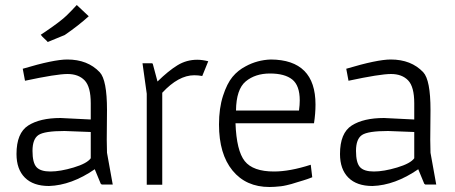

<svg xmlns="http://www.w3.org/2000/svg" viewBox="-20 -739 1820 768"><path d="M408 -299 407 -180Q407 -152 408 -128L430 -6L431 -1H387L383 -4L359 -62Q266 2 176 5Q113 5 79.5 -28.5Q46 -62 46 -123Q46 -207 93 -237Q140 -267 222 -267Q232 -267 343 -261V-326Q343 -392 318.5 -417.5Q294 -443 250 -443Q206 -443 80 -416L71 -464Q195 -501 249 -501Q331 -501 379 -450Q408 -419 408 -299ZM343 -211 238 -215Q158 -215 134 -199Q110 -183 110 -135.5Q110 -88 126 -70.5Q142 -53 181.5 -53Q221 -53 274.5 -69Q328 -85 343 -106ZM287 -719 335 -674Q293 -636 239 -599L171 -571Q166 -577 157 -585Q148 -593 143 -600L164 -614Q224 -655 246.5 -677Q269 -699 287 -719Z M769 -500Q789 -500 813 -494L789 -435Q773 -438 757 -438Q694 -438 629 -368V0H567V-364L550 -486H588L591 -484L610 -413Q654 -456 690 -478Q726 -500 769 -500Z M1242 -321Q1242 -285 1236 -246H922Q926 -136 959 -94.5Q992 -53 1076 -53Q1139 -53 1223 -80L1229 -30Q1206 -21 1193.5 -17.5Q1181 -14 1167 -9.5Q1153 -5 1146 -3Q1139 -1 1126 2Q1113 5 1104 6Q1077 9 1058 9Q964 9 910 -57Q856 -123 856 -241Q856 -306 872 -355.5Q888 -405 910 -431.5Q932 -458 963 -474Q1009 -499 1063 -501Q1242 -500 1242 -321ZM1179 -337Q1179 -397 1149 -421Q1119 -445 1060 -445Q1001 -445 963 -413.5Q925 -382 924 -297H1176Q1179 -320 1179 -337Z M1702 -299 1701 -180Q1701 -152 1702 -128L1724 -6L1725 -1H1681L1677 -4L1653 -62Q1560 2 1470 5Q1407 5 1373.5 -28.5Q1340 -62 1340 -123Q1340 -207 1387 -237Q1434 -267 1516 -267Q1526 -267 1637 -261V-326Q1637 -392 1612.5 -417.5Q1588 -443 1544 -443Q1500 -443 1374 -416L1365 -464Q1489 -501 1543 -501Q1625 -501 1673 -450Q1702 -419 1702 -299ZM1637 -211 1532 -215Q1452 -215 1428 -199Q1404 -183 1404 -135.5Q1404 -88 1420 -70.5Q1436 -53 1475.5 -53Q1515 -53 1568.5 -69Q1622 -85 1637 -106Z"/></svg>

Font: Gafata
Style: Regular
Weight: 400
Designer: Lautaro Hourcade
Foundry: Lautaro Hourcade
Version: Version 4.002; ttfautohint (v0.94.20-1c74) -l 7 -r 28 -G 0 -